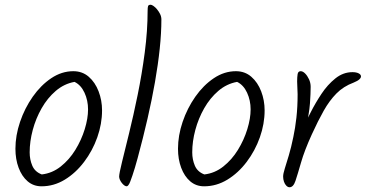

<svg xmlns="http://www.w3.org/2000/svg" viewBox="-20 -802 1541 809"><path d="M410 -337Q410 -280 390 -223.5Q370 -167 334.5 -120Q299 -73 253 -45Q207 -17 155 -17Q121 -17 96.5 -38Q72 -59 58.5 -95Q45 -131 45 -175Q45 -231 64.5 -288.5Q84 -346 118 -394.5Q152 -443 196 -472.5Q240 -502 289 -502Q327 -502 354 -478.5Q381 -455 395.5 -417Q410 -379 410 -337ZM294 -457Q250 -449 215 -419Q180 -389 155.5 -346Q131 -303 118 -254.5Q105 -206 105 -160Q105 -130 116 -104Q127 -78 156 -67Q200 -72 236 -100.5Q272 -129 297.5 -170.5Q323 -212 337 -257.5Q351 -303 351 -341Q351 -379 336 -411.5Q321 -444 294 -457Z M560 -136Q554 -114 548.5 -95.5Q543 -77 538 -62.5Q533 -48 529 -37.5Q525 -27 521 -22Q517 -17 514 -17Q509 -17 503.5 -21Q498 -25 493 -31.5Q488 -38 485 -45Q482 -52 482 -58Q482 -70 494 -119Q506 -168 524 -241Q542 -314 560 -402Q578 -490 590 -581.5Q602 -673 602 -757Q602 -771 604 -776.5Q606 -782 615 -782Q619 -782 626.5 -777Q634 -772 641.5 -763Q649 -754 654.5 -743Q660 -732 660 -720Q660 -663 653 -596.5Q646 -530 633 -456Q620 -382 601.5 -301.5Q583 -221 560 -136Z M1095 -337Q1095 -280 1075 -223.5Q1055 -167 1019.5 -120Q984 -73 938 -45Q892 -17 840 -17Q806 -17 781.5 -38Q757 -59 743.5 -95Q730 -131 730 -175Q730 -231 749.5 -288.5Q769 -346 803 -394.5Q837 -443 881 -472.5Q925 -502 974 -502Q1012 -502 1039 -478.5Q1066 -455 1080.5 -417Q1095 -379 1095 -337ZM979 -457Q935 -449 900 -419Q865 -389 840.5 -346Q816 -303 803 -254.5Q790 -206 790 -160Q790 -130 801 -104Q812 -78 841 -67Q885 -72 921 -100.5Q957 -129 982.5 -170.5Q1008 -212 1022 -257.5Q1036 -303 1036 -341Q1036 -379 1021 -411.5Q1006 -444 979 -457Z M1289 -436Q1289 -409 1286 -366Q1283 -323 1265 -243L1258 -267Q1270 -291 1289.5 -329.5Q1309 -368 1334.5 -406.5Q1360 -445 1393 -471.5Q1426 -498 1465 -498Q1481 -498 1491 -493Q1501 -488 1501 -480Q1501 -474 1494 -467.5Q1487 -461 1470 -454Q1427 -438 1397.5 -408Q1368 -378 1344 -335.5Q1320 -293 1294 -236Q1263 -168 1248.5 -117.5Q1234 -67 1225 -40Q1216 -13 1200 -13Q1193 -13 1186.5 -19.5Q1180 -26 1176.5 -36.5Q1173 -47 1173 -58Q1173 -70 1180 -92Q1187 -114 1197 -147.5Q1207 -181 1216 -225Q1224 -262 1229 -307Q1234 -352 1234 -405Q1234 -417 1233 -431.5Q1232 -446 1232 -459Q1232 -477 1234 -489.5Q1236 -502 1247 -502Q1256 -502 1265.5 -492.5Q1275 -483 1282 -468Q1289 -453 1289 -436Z"/></svg>

Font: Kalam Variable Light
Style: Regular
Weight: 300
Designer: Lipi Raval, Jonny Pinhorn
Foundry: Indian Type Foundry
Version: Version 3.000